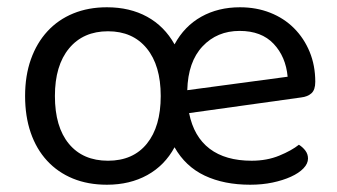

<svg xmlns="http://www.w3.org/2000/svg" viewBox="-20 -495 927 528"><path d="M274 -475Q337 -475 384.5 -449Q432 -423 460 -373Q487 -423 533.5 -449Q580 -475 640 -475Q685 -475 723 -460Q761 -445 788.5 -417.5Q816 -390 831.5 -352.5Q847 -315 847 -270Q847 -248 836.5 -238.5Q826 -229 808 -227L500 -184Q513 -119 556.5 -86Q600 -53 672 -53Q714 -53 748 -67Q782 -81 802 -97Q813 -90 820 -80.5Q827 -71 827 -59Q827 -45 814.5 -32Q802 -19 780 -9Q758 1 729.5 7Q701 13 668 13Q596 13 543 -12Q490 -37 460 -90Q433 -40 385 -13.5Q337 13 274 13Q222 13 180.5 -4Q139 -21 109.5 -53Q80 -85 64.5 -130Q49 -175 49 -231Q49 -287 65 -332Q81 -377 110.5 -409Q140 -441 181.5 -458Q223 -475 274 -475ZM277 -409Q209 -409 170 -362Q131 -315 131 -231Q131 -146 169.5 -99.5Q208 -53 277 -53Q346 -53 384 -100Q422 -147 422 -231Q422 -315 383.5 -362Q345 -409 277 -409ZM639 -410Q577 -410 537 -367.5Q497 -325 495 -247L771 -284Q766 -339 732.5 -374.5Q699 -410 639 -410Z"/></svg>

Font: Baloo Chettan 2
Style: Regular
Weight: 400
Designer: Maithili Shingre, Unnati Kotecha and Ek Type
Foundry: Ek Type
Version: Version 1.640;hotconv 1.0.111;makeotfexe 2.5.65597; ttfautoh